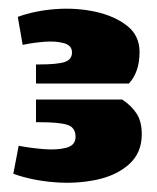

<svg xmlns="http://www.w3.org/2000/svg" viewBox="-20 -735 353 432"><path d="M270 -547H61V-590H68Q109 -590 125.5 -595.5Q142 -601 142 -617Q142 -633 123.5 -638Q105 -643 79.5 -641Q54 -639 31 -634L20 -697Q58 -711 105 -714.5Q152 -718 195 -708.5Q238 -699 266 -677Q294 -655 294 -618Q294 -573 270 -547ZM61 -511H255Q275 -498 287 -480Q299 -462 299 -433Q299 -391 270.5 -365.5Q242 -340 197 -330.5Q152 -321 102 -325Q52 -329 10 -344L22 -407Q48 -402 78 -399.5Q108 -397 129 -402.5Q150 -408 150 -427Q150 -448 132 -454Q114 -460 70 -460H61Z"/></svg>

Font: Protest Guerrilla
Style: Regular
Weight: 400
Designer: Octavio Pardo
Foundry: Ashler Design
Version: Version 2.005; ttfautohint (v1.8.4.7-5d5b)